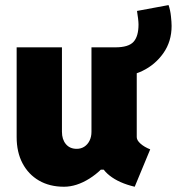

<svg xmlns="http://www.w3.org/2000/svg" viewBox="-20 -709 679 737"><path d="M225.6 7.8Q170.4 7.8 129.6 -15.9Q88.9 -39.6 66.4 -82.3Q43.9 -125 43.9 -182.6V-527.3H217.8V-203.1Q217.8 -173.8 232.9 -155.8Q248 -137.7 274.4 -137.7Q291 -137.7 303.7 -146Q316.4 -154.3 323.7 -168.9Q331.1 -183.6 331.1 -203.1V-527.3H504.9V-182.6Q504.9 -170.4 519.5 -157.5Q534.2 -144.5 556.6 -135.7L497.1 7.8Q437 -6.3 400.6 -35.2Q364.3 -64 363.3 -97.7L393.6 -57.6H329.1L408.2 -106.4Q373 -54.7 323.2 -23.4Q273.4 7.8 225.6 7.8ZM424.8 -417 422.9 -527.3Q473.1 -527.3 492.4 -548.3Q511.7 -569.3 511.7 -615.2Q511.7 -623.5 510 -637.9Q508.3 -652.3 505.9 -667L627 -689.5Q633.8 -669.9 636.2 -646.7Q638.7 -623.5 638.7 -609.4Q638.7 -549.8 607.2 -505.1Q575.7 -460.4 526.6 -436.8Q477.5 -413.1 424.8 -417Z"/></svg>

Font: Reddit Mono Black
Style: Regular
Weight: 900
Monospace: yes
Designer: Stephen Hutchings
Foundry: Reddit
Version: Version 1.014